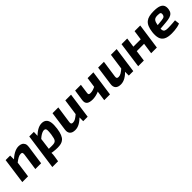

<svg xmlns="http://www.w3.org/2000/svg" viewBox="329 -1892 3468 3468"><g transform="rotate(-45 2063.5 -158.0)"><path d="M432 -507Q473 -507 503 -491.5Q533 -476 547.5 -445Q562 -414 555 -367L503 0H355L401 -323Q405 -357 396.5 -370Q388 -383 361 -382Q328 -382 291 -361.5Q254 -341 202 -300L185 -374Q244 -437 308 -472Q372 -507 432 -507ZM206 -494V-364L218 -350L169 0H22L90 -494Z M1018 -506Q1075 -506 1108.5 -478.5Q1142 -451 1152.5 -392Q1163 -333 1150 -237Q1139 -157 1118.5 -107.5Q1098 -58 1068.5 -32Q1039 -6 1000.5 3.5Q962 13 915 13Q890 13 860 11Q830 9 798 4.5Q766 0 737 -7Q708 -14 687 -23L709 -88Q754 -87 791 -86Q828 -85 864 -85Q902 -85 925.5 -91Q949 -97 962.5 -113Q976 -129 984.5 -159Q993 -189 1000 -237Q1008 -299 1007.5 -331.5Q1007 -364 995.5 -376Q984 -388 960 -388Q939 -388 911 -375.5Q883 -363 853 -341Q823 -319 796 -289L769 -349Q783 -371 809 -397.5Q835 -424 869 -449Q903 -474 941 -490Q979 -506 1018 -506ZM811 -494 807 -376 822 -364 778 -26 768 -10Q769 16 767.5 40.5Q766 65 761 93L745 191H598L694 -494Z M1436 -494 1389 -167Q1385 -136 1395 -124Q1405 -112 1430 -112Q1465 -112 1498.5 -132Q1532 -152 1583 -196L1605 -122Q1540 -53 1482 -20Q1424 13 1365 13Q1292 13 1259.5 -24Q1227 -61 1237 -127L1288 -494ZM1761 -494 1692 0H1578L1579 -134L1566 -147L1615 -494Z M2013 -494 1988 -313Q1984 -286 1993.5 -275.5Q2003 -265 2032 -265Q2063 -265 2095 -274.5Q2127 -284 2167 -304L2178 -211Q2149 -193 2113.5 -180.5Q2078 -168 2043 -161.5Q2008 -155 1979 -155Q1898 -155 1861.5 -185Q1825 -215 1835 -285L1866 -494ZM2332 -494 2262 0H2115L2184 -494Z M2601 -494 2554 -167Q2550 -136 2560 -124Q2570 -112 2595 -112Q2630 -112 2663.5 -132Q2697 -152 2748 -196L2770 -122Q2705 -53 2647 -20Q2589 13 2530 13Q2457 13 2424.5 -24Q2392 -61 2402 -127L2453 -494ZM2926 -494 2857 0H2743L2744 -134L2731 -147L2780 -494Z M3196 -494 3127 0H2982L3051 -494ZM3367 -311 3353 -211H3150L3164 -311ZM3529 -494 3459 0H3314L3384 -494Z M3883 -507Q3974 -507 4023.5 -487.5Q4073 -468 4090 -430Q4107 -392 4098 -336Q4091 -290 4067.5 -263.5Q4044 -237 4003 -224Q3962 -211 3899 -206L3647 -185L3658 -266L3871 -287Q3898 -290 3915 -295.5Q3932 -301 3942 -313.5Q3952 -326 3956 -350Q3959 -374 3952 -385.5Q3945 -397 3927 -400.5Q3909 -404 3879 -404Q3848 -404 3827 -397.5Q3806 -391 3792 -375.5Q3778 -360 3769 -331.5Q3760 -303 3752 -258Q3742 -193 3749 -160Q3756 -127 3780 -116Q3804 -105 3847 -105Q3871 -105 3905 -106.5Q3939 -108 3974.5 -110.5Q4010 -113 4039 -116L4049 -24Q4019 -11 3981 -3Q3943 5 3904 8.5Q3865 12 3831 12Q3732 12 3677.5 -18Q3623 -48 3605.5 -107.5Q3588 -167 3598 -255Q3607 -331 3628.5 -380Q3650 -429 3684.5 -456.5Q3719 -484 3768.5 -495.5Q3818 -507 3883 -507Z"/></g></svg>

Font: Exo 2
Style: Bold Italic
Weight: 700
Italic angle: -8°
Designer: Natanael Gama
Foundry: Natanael Gama
Version: Version 2.010